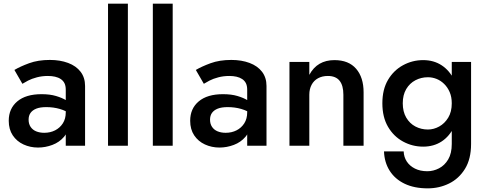

<svg xmlns="http://www.w3.org/2000/svg" viewBox="-20 -800 2671 1054"><path d="M137 -143Q137 -165 147.5 -180Q158 -195 179 -203.5Q200 -212 234 -212Q273 -212 308 -202Q343 -192 374 -170V-225Q365 -236 343 -249.5Q321 -263 287.5 -273Q254 -283 208 -283Q122 -283 75 -243.5Q28 -204 28 -137Q28 -90 50 -57Q72 -24 109 -7Q146 10 189 10Q229 10 267.5 -4.5Q306 -19 331.5 -49Q357 -79 357 -123L341 -183Q341 -148 325 -123Q309 -98 282.5 -84.5Q256 -71 223 -71Q198 -71 178.5 -79Q159 -87 148 -103.5Q137 -120 137 -143ZM103 -340Q114 -347 134 -357.5Q154 -368 182.5 -375.5Q211 -383 243 -383Q264 -383 282 -379Q300 -375 313.5 -366Q327 -357 334 -343Q341 -329 341 -307V0H447V-328Q447 -374 422.5 -406Q398 -438 354 -454.5Q310 -471 254 -471Q189 -471 140 -453Q91 -435 59 -416Z M573 -780V0H682V-780Z M819 -780V0H928V-780Z M1133 -143Q1133 -165 1143.5 -180Q1154 -195 1175 -203.5Q1196 -212 1230 -212Q1269 -212 1304 -202Q1339 -192 1370 -170V-225Q1361 -236 1339 -249.5Q1317 -263 1283.5 -273Q1250 -283 1204 -283Q1118 -283 1071 -243.5Q1024 -204 1024 -137Q1024 -90 1046 -57Q1068 -24 1105 -7Q1142 10 1185 10Q1225 10 1263.5 -4.5Q1302 -19 1327.5 -49Q1353 -79 1353 -123L1337 -183Q1337 -148 1321 -123Q1305 -98 1278.5 -84.5Q1252 -71 1219 -71Q1194 -71 1174.5 -79Q1155 -87 1144 -103.5Q1133 -120 1133 -143ZM1099 -340Q1110 -347 1130 -357.5Q1150 -368 1178.5 -375.5Q1207 -383 1239 -383Q1260 -383 1278 -379Q1296 -375 1309.5 -366Q1323 -357 1330 -343Q1337 -329 1337 -307V0H1443V-328Q1443 -374 1418.5 -406Q1394 -438 1350 -454.5Q1306 -471 1250 -471Q1185 -471 1136 -453Q1087 -435 1055 -416Z M1865 -280V0H1976V-293Q1976 -375 1935 -422.5Q1894 -470 1816 -470Q1769 -470 1734.5 -450Q1700 -430 1678 -389V-460H1569V0H1678V-280Q1678 -311 1690.5 -334.5Q1703 -358 1726 -370.5Q1749 -383 1780 -383Q1823 -383 1844 -357Q1865 -331 1865 -280Z M2088 31Q2090 91 2119 137Q2148 183 2201 208.5Q2254 234 2328 234Q2391 234 2445 207.5Q2499 181 2532.5 127Q2566 73 2566 -10V-460H2460V-10Q2460 42 2440.5 75Q2421 108 2390 124Q2359 140 2326 140Q2287 140 2258 125.5Q2229 111 2213 86.5Q2197 62 2196 31ZM2079 -233Q2079 -157 2110 -104Q2141 -51 2192.5 -23Q2244 5 2303 5Q2361 5 2404.5 -23.5Q2448 -52 2473.5 -105.5Q2499 -159 2499 -233Q2499 -308 2473.5 -360.5Q2448 -413 2404.5 -441.5Q2361 -470 2303 -470Q2244 -470 2192.5 -442Q2141 -414 2110 -361.5Q2079 -309 2079 -233ZM2191 -233Q2191 -279 2210 -311Q2229 -343 2260.5 -359.5Q2292 -376 2329 -376Q2353 -376 2376 -367Q2399 -358 2418 -339.5Q2437 -321 2448.5 -294.5Q2460 -268 2460 -233Q2460 -186 2440.5 -154Q2421 -122 2391 -105.5Q2361 -89 2329 -89Q2292 -89 2260.5 -105.5Q2229 -122 2210 -154.5Q2191 -187 2191 -233Z"/></svg>

Font: Jost Medium
Style: Regular
Weight: 500
Version: Version 3.710